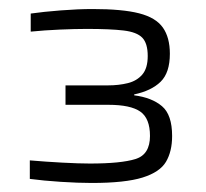

<svg xmlns="http://www.w3.org/2000/svg" viewBox="-20 -821 455 425"><path d="M183 -416Q153 -416 114.5 -418.5Q76 -421 46 -425V-466Q81 -463 118 -461Q155 -459 179 -459Q248 -459 280 -469Q312 -479 312 -520Q312 -559 290.5 -574Q269 -589 220 -589H125V-632H219Q243 -632 263 -637Q283 -642 295 -656Q307 -670 307 -697Q307 -725 295 -737.5Q283 -750 253.5 -753.5Q224 -757 172 -757Q146 -757 112 -755.5Q78 -754 48 -751V-791Q76 -795 114.5 -798Q153 -801 185 -801Q251 -801 288 -791.5Q325 -782 340.5 -760Q356 -738 356 -702Q356 -660 335.5 -640Q315 -620 277 -612V-610Q316 -605 338.5 -586Q361 -567 361 -520Q361 -486 347.5 -463Q334 -440 295.5 -428Q257 -416 183 -416Z"/></svg>

Font: Saira Expanded Light
Style: Regular
Weight: 300
Width: 7
Designer: Hector Gatti with collaboration of the Omnibus-Type team
Foundry: Omnibus-Type
Version: Version 1.101